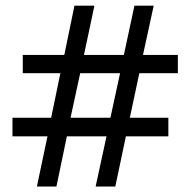

<svg xmlns="http://www.w3.org/2000/svg" viewBox="-20 -764 686 691"><path d="M363.3 -273.4H220.7L183.1 -92.8H112.8L150.9 -273.4H24.9V-340.3H164.1L197.3 -500.5H62V-566.4H211.4L248 -743.7H319.8L282.2 -566.4H425.8L463.9 -743.7H533.2L494.6 -566.4H620.1V-500.5H481.4L447.3 -340.3H585.9V-273.4H433.1L395 -92.8H324.2ZM233.9 -340.3H377.4L412.1 -500.5H268.6Z"/></svg>

Font: Noto Sans Telugu UI
Style: Regular
Weight: 400
Designer: Monotype Design Team
Foundry: Monotype Imaging Inc.
Version: Version 1.05